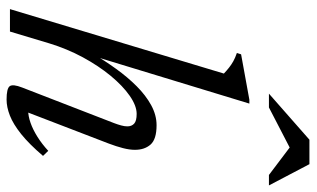

<svg xmlns="http://www.w3.org/2000/svg" viewBox="-204 -724 938 569"><g transform="rotate(90 264.5 -439.0)"><path d="M108 -116.5 73 0H6.5L197.5 -634Q188.5 -642.5 180 -649.2Q171.5 -656 161.2 -661.8Q151 -667.5 136.5 -672.5L140.5 -685L275 -709.5H286.5L144.5 -243.5L138 -244.5Q159 -280.5 183.5 -314.5Q208 -348.5 235 -375.5Q262 -402.5 291.2 -418.5Q320.5 -434.5 350.5 -434.5Q392 -434.5 407.8 -416.8Q423.5 -399 423.5 -370.5Q423.5 -354.5 418.5 -335Q413.5 -315.5 405 -293L306 -35.5L307 -54Q323.5 -54 343.5 -61Q363.5 -68 385 -81.5Q406.5 -95 426.5 -113.5L441.5 -98Q406.5 -57 376.8 -33.2Q347 -9.5 322 0.2Q297 10 274.5 10Q242 10 235 0.8Q228 -8.5 239 -36.5L344.5 -309Q348.5 -319.5 351.2 -329.5Q354 -339.5 354 -348Q354 -360.5 346 -368Q338 -375.5 317 -375.5Q293 -375.5 263.5 -355Q234 -334.5 204.2 -298.5Q174.5 -262.5 149.2 -215.8Q124 -169 108 -116.5ZM257 -767.5 393.5 -887.5H466L529 -767.5H498L412 -832.5H423.5L298 -767.5Z"/></g></svg>

Font: Newsreader 16pt
Style: Italic
Weight: 400
Italic angle: -17°
Designer: Hugues Gentile
Foundry: Production Type
Version: Version 1.003